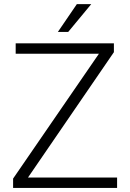

<svg xmlns="http://www.w3.org/2000/svg" viewBox="-20 -924 639 944"><path d="M555.7 -51.3V0H44.4V-45.9L466.3 -659.7H57.1V-710.9H540V-667.5L117.7 -51.3ZM264.6 -767.1 357.9 -903.8H428.7L315.4 -767.1Z"/></svg>

Font: Vazirmatn RD FD ExtraLight
Style: Regular
Weight: 200
Designer: Saber Rastikerdar
Foundry: Saber Rastikerdar
Version: Version 33.003